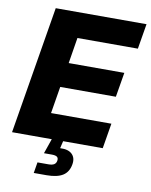

<svg xmlns="http://www.w3.org/2000/svg" viewBox="-99 -800 845 1077"><g transform="rotate(10 323.5 -262.0)"><path d="M9.3 0 129.9 -727.5H647L623 -584H278.8L254.9 -437H571.8L548.3 -296.9H231.4L206.1 -143.6H549.8L525.9 0ZM168.9 204.1 179.2 142.1H241.2Q262.7 142.1 273.7 135.3Q284.7 128.4 287.1 113.8Q289.6 98.6 281 91.8Q272.5 85 251 85H206.1L242.7 -20.5H303.7L300.3 0L290.5 41.5Q336.4 39.1 358.4 60.3Q380.4 81.5 374 118.7Q366.7 163.1 334.5 183.6Q302.2 204.1 241.7 204.1Z"/></g></svg>

Font: Inter 20pt ExtraBold
Style: Italic
Weight: 800
Italic angle: -9.3988°
Version: Version 4.001;git-66647c0bb